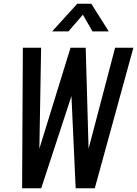

<svg xmlns="http://www.w3.org/2000/svg" viewBox="-20 -1005 732 1025"><path d="M98 0 102 -750H199.5L189.5 -171.5L178 -172L356.5 -750H437.5L454 -172L442.5 -171.5L594.5 -750H692L486 0H384L359.5 -533.5H375L200 0ZM258.5 -837.5 392.5 -985H467.5L560.5 -837.5H473.5L422.5 -926.5L345.5 -837.5Z"/></svg>

Font: Mohave Light Medium
Style: Italic
Weight: 500
Italic angle: -8°
Version: Version 2.003